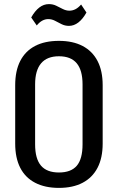

<svg xmlns="http://www.w3.org/2000/svg" viewBox="-20 -907 574 935"><path d="M267 8Q199 8 151 -17Q103 -42 78.5 -90Q54 -138 54 -208V-492Q54 -562 78.5 -610Q103 -658 150.5 -683Q198 -708 267 -708Q335 -708 382.5 -683Q430 -658 455 -610Q480 -562 480 -492V-208Q480 -138 455 -90Q430 -42 382.5 -17Q335 8 267 8ZM267 -67Q326 -67 354 -100Q382 -133 382 -204V-496Q382 -565 353.5 -599Q325 -633 267 -633Q209 -633 180 -598.5Q151 -564 151 -496V-204Q151 -134 179.5 -100.5Q208 -67 267 -67ZM132 -822Q150 -854 171.5 -870.5Q193 -887 218 -887Q238 -887 254 -879Q270 -871 286 -863Q302 -855 318 -855Q333 -855 347 -862Q361 -869 375 -885L401 -846Q383 -814 361.5 -797.5Q340 -781 316 -781Q296 -781 279.5 -789.5Q263 -798 247.5 -806Q232 -814 215 -814Q200 -814 186 -806.5Q172 -799 159 -783Z"/></svg>

Font: Pathway Extreme Condensed Medium
Style: Regular
Weight: 500
Width: 3
Version: Version 1.001;gftools[0.9.26]